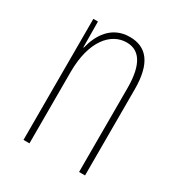

<svg xmlns="http://www.w3.org/2000/svg" viewBox="-134 -630 676 724"><g transform="rotate(30 204.0 -268.5)"><path d="M225 -537C145 -537 108 -474 94 -415H92L91 -527H71V0H97V-311C97 -445 156 -513 225 -513C279 -513 313 -471 313 -365V0H339V-375C339 -488 298 -537 225 -537Z"/></g></svg>

Font: Noto Sans Gurmukhi UI ExtraCondensed Thin
Style: Regular
Weight: 100
Width: 2
Designer: Jelle Bosma - Monotype Design Team
Foundry: Monotype Imaging Inc.
Version: Version 2.004